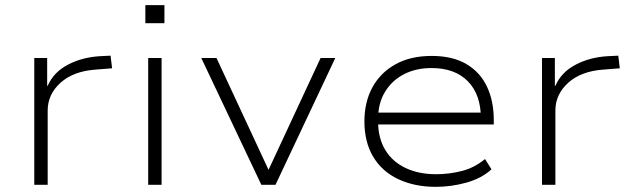

<svg xmlns="http://www.w3.org/2000/svg" viewBox="-20 -717 2452 745"><path d="M113 0V-492H163V-384H165Q188 -437 243.5 -466Q299 -495 368 -499L409 -501L415 -452L352 -447Q265 -441 215 -396Q165 -351 165 -288V0Z M544 -627V-697H618V-627ZM555 0V-492H607V0Z M994 0 761 -492H820L1022 -58L1224 -492H1281L1049 0Z M1671 8Q1589 8 1526 -21.5Q1463 -51 1428.5 -108Q1394 -165 1394 -246Q1394 -321 1425 -378Q1456 -435 1514.5 -467.5Q1573 -500 1655 -500Q1736 -500 1789.5 -468.5Q1843 -437 1869.5 -381Q1896 -325 1896 -250V-234H1427V-280H1872L1846 -257Q1846 -350 1795.5 -401.5Q1745 -453 1654 -453Q1595 -453 1548.5 -429.5Q1502 -406 1474.5 -361.5Q1447 -317 1447 -255V-247Q1447 -181 1475 -135Q1503 -89 1554 -65Q1605 -41 1672 -41Q1723 -41 1772 -53.5Q1821 -66 1862 -100L1887 -60Q1849 -25 1790 -8.5Q1731 8 1671 8Z M2083 0V-492H2133V-384H2135Q2158 -437 2213.5 -466Q2269 -495 2338 -499L2379 -501L2385 -452L2322 -447Q2235 -441 2185 -396Q2135 -351 2135 -288V0Z"/></svg>

Font: Nunito Sans 7pt SemiExpanded ExtraLight
Style: Regular
Weight: 250
Width: 6
Designer: Vernon Adams
Foundry: Vernon Adams
Version: Version 3.101;gftools[0.9.27]